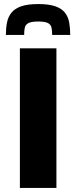

<svg xmlns="http://www.w3.org/2000/svg" viewBox="-20 -926 376 946"><path d="M78 0V-688H258V0ZM168 -906Q221 -906 252.5 -895Q284 -884 300 -863.5Q316 -843 321 -815Q326 -787 326 -754H237Q237 -774 234 -789Q231 -804 217 -812Q203 -820 168 -820Q134 -820 119.5 -812Q105 -804 102 -789Q99 -774 99 -754H9Q9 -787 14.5 -815Q20 -843 36.5 -863.5Q53 -884 84.5 -895Q116 -906 168 -906Z"/></svg>

Font: Saira SemiExpanded
Style: Bold
Weight: 700
Width: 6
Designer: Hector Gatti with collaboration of the Omnibus-Type team
Foundry: Omnibus-Type
Version: Version 1.101